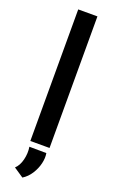

<svg xmlns="http://www.w3.org/2000/svg" viewBox="-187 -823 640 1071"><g transform="rotate(20 133.5 -287.0)"><path d="M77 -781H191V0H77ZM105 207 47 168Q70 147 79.5 108Q89 69 83 32L184 33Q189 61 181 94.5Q173 128 153.5 158.5Q134 189 105 207Z"/></g></svg>

Font: Reem Kufi Medium
Style: Regular
Weight: 500
Designer: Khaled Hosny
Version: Version 1.001